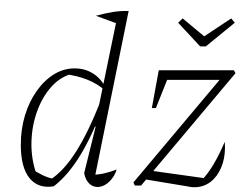

<svg xmlns="http://www.w3.org/2000/svg" viewBox="-20 -776 1018 803"><path d="M374 -22 364 -45Q390 -45 416 -51Q442 -57 468 -67Q461 -45 448 -28.5Q435 -12 419.5 -3Q404 6 388 6Q367 6 352 -9.5Q337 -25 332 -52L380 -246L376 -248L473 -718L518 -730ZM205 3Q140 14 103.5 -31Q67 -76 67 -170Q67 -236 84.5 -293.5Q102 -351 133.5 -395.5Q165 -440 205.5 -465Q246 -490 292 -490Q334 -490 367 -470Q400 -450 419 -414L418 -399Q356 -453 251 -466L280 -467Q231 -454 193.5 -411.5Q156 -369 134.5 -308.5Q113 -248 111.5 -180.5Q110 -113 132 -49L108 -72Q133 -56 157 -44Q181 -32 210 -27L186 -22Q244 -57 297.5 -141Q351 -225 403 -360L419 -350Q369 -215 317.5 -129.5Q266 -44 205 3ZM474 -676 381 -710Q421 -721 453 -726Q485 -731 518 -730ZM495 -756H496V-755ZM544 0 538 -13 932 -482H958L965 -470L570 0ZM767 4 574 -28 605 -63 848 -29 822 -21Q849 -48 873 -88.5Q897 -129 920 -183Q920 -177 920.5 -171Q921 -165 921 -160Q921 -112 904.5 -74Q888 -36 859.5 -14.5Q831 7 793 7Q776 7 767 4ZM615 -324 644 -482H695L632 -324ZM661 -442 644 -482H958L916 -442ZM817 -582 725 -681 744 -699 834 -624 947 -699 962 -681 841 -582Z"/></svg>

Font: Piazzolla Thin Thin
Style: Italic
Weight: 250
Italic angle: -11.3°
Version: Version 2.005